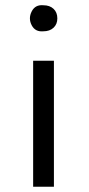

<svg xmlns="http://www.w3.org/2000/svg" viewBox="-20 -710 339 730"><path d="M185 0H106V-479H185ZM145 -591Q114 -588 100.5 -614Q87 -640 100.5 -666.5Q114 -693 145 -690Q169 -690 183.5 -676.5Q198 -663 198 -640Q198 -618 183.5 -604.5Q169 -591 145 -591Z"/></svg>

Font: Karla Neue
Style: Regular
Weight: 400
Designer: Jonathan Pinhorn
Foundry: PYRS Fontlab Ltd. / Made with FontLab
Version: Version 1.000;PS 001.001;hotconv 1.0.56